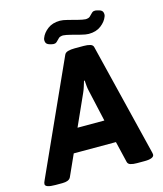

<svg xmlns="http://www.w3.org/2000/svg" viewBox="-164 -969 904 1064"><g transform="rotate(-15 288.0 -436.5)"><path d="M371 -702Q393 -702 408 -697.5Q423 -693 426 -681L584 -38Q585 -36 586 -29.5Q587 -23 587 -21Q587 -10 573 -4Q559 2 533 2H489Q466 2 452 -2.5Q438 -7 435 -19L406 -141H164L109 -19Q104 -8 91.5 -3Q79 2 61 2H21Q-37 2 -37 -18Q-37 -26 -31 -38L260 -681Q265 -693 281 -697.5Q297 -702 319 -702ZM327 -515H323Q318 -499 313 -482.5Q308 -466 301 -451L221 -273H375L335 -451Q331 -467 329.5 -483Q328 -499 327 -515ZM279.9 -871Q296.4 -871 323.3 -864Q350.3 -857 377.2 -850Q404.2 -843 420.7 -842Q427.3 -842 436.1 -844.5Q444.9 -847 453.7 -858Q465.8 -872 474.6 -874Q483.4 -876 494.4 -873L505.4 -870Q523 -865 526.3 -852Q529.6 -839 525.2 -829Q515.3 -802 487.2 -780.5Q459.2 -759 416.3 -759Q399.8 -759 372.8 -766Q345.9 -773 318.9 -780Q292 -787 275.5 -788Q268.9 -788 260.1 -785.5Q251.3 -783 242.5 -772Q230.4 -758 221.6 -756Q212.8 -754 201.8 -757L190.8 -760Q173.2 -765 169.9 -778Q166.6 -791 171 -801Q180.9 -828 208.9 -849.5Q237 -871 279.9 -871Z"/></g></svg>

Font: Asap VF Beta
Style: Italic
Weight: 400
Italic angle: -6°
Designer: Pablo Cosgaya
Foundry: Pablo Cosgaya
Version: Version 1.007